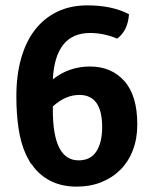

<svg xmlns="http://www.w3.org/2000/svg" viewBox="-20 -682 570 716"><path d="M108 -56Q99 -69 93 -75L77 -105Q57 -149 49 -204Q41 -259 41 -323Q41 -402 59 -465Q77 -528 111 -571.5Q145 -615 194 -638.5Q243 -662 306 -662Q398 -662 461 -629Q457 -568 417 -538Q367 -559 316 -559Q186 -559 177 -386Q237 -434 316 -434Q395 -434 443.5 -380Q492 -326 492 -218Q492 -165 475.5 -122Q459 -79 429 -49Q399 -19 357.5 -2.5Q316 14 266 14Q166 14 108 -56ZM177 -272Q177 -84 273 -84Q318 -84 339.5 -117.5Q361 -151 361 -208Q361 -328 276 -328Q224 -328 177 -285Z"/></svg>

Font: Signika
Style: Semibold
Weight: 600
Designer: Anna Giedrys
Foundry: Anna Giedrys
Version: Version 1.001